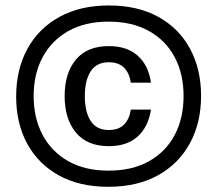

<svg xmlns="http://www.w3.org/2000/svg" viewBox="-20 -682 807 713"><path d="M381.7 11.7Q275 11.7 198.3 -30.8Q121.7 -73.3 80.8 -148.8Q40 -224.2 40 -323.3Q40 -423.3 81.2 -499.6Q122.5 -575.8 200 -618.8Q277.5 -661.7 384.2 -661.7Q491.7 -661.7 568.3 -619.2Q645 -576.7 685.8 -500.8Q726.7 -425 726.7 -325.8Q726.7 -226.7 685.4 -150.4Q644.2 -74.2 567.1 -31.2Q490 11.7 381.7 11.7ZM383.3 -48.3Q470.8 -48.3 533.3 -83.3Q595.8 -118.3 628.8 -180.8Q661.7 -243.3 661.7 -325Q661.7 -407.5 628.8 -469.6Q595.8 -531.7 533.3 -566.7Q470.8 -601.7 383.3 -601.7Q295.8 -601.7 233.8 -566.7Q171.7 -531.7 138.3 -469.6Q105 -407.5 105 -325Q105 -243.3 138.3 -180.8Q171.7 -118.3 233.8 -83.3Q295.8 -48.3 383.3 -48.3ZM384.2 -139.2Q303.3 -139.2 261.7 -190Q220 -240.8 220 -325Q220 -410 261.7 -460.4Q303.3 -510.8 384.2 -510.8Q450.8 -510.8 490.8 -475.8Q530.8 -440.8 540.8 -375H465.8Q460.8 -410 440.8 -430.4Q420.8 -450.8 384.2 -450.8Q338.3 -450.8 316.7 -417.1Q295 -383.3 295 -325Q295 -266.7 316.7 -232.9Q338.3 -199.2 384.2 -199.2Q420.8 -199.2 440.8 -219.6Q460.8 -240 465.8 -275H540.8Q530 -209.2 490.4 -174.2Q450.8 -139.2 384.2 -139.2Z"/></svg>

Font: Familjen Grotesk GF
Style: Regular
Weight: 400
Designer: Anders Wikstroem, Jonas Baeckman, Matilda Gysing, Kristian Moeller
Foundry: Familjen STHLM AB
Version: Version 2.000; Beta; Release 4; Build 6